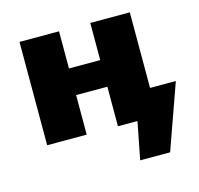

<svg xmlns="http://www.w3.org/2000/svg" viewBox="-96 -575 879 849"><g transform="rotate(-15 343.5 -151.0)"><path d="M525 14V-127H687L607 14ZM444 171 502 -127H687L581 171ZM388 0V-473H569V0ZM64 0V-473H245V0ZM136 -181V-303H495V-181Z"/></g></svg>

Font: Ysabeau SC Black
Style: Regular
Weight: 900
Designer: Christian Thalmann (Catharsis Fonts)
Version: Version 2.001;gftools[0.9.30]; featfreeze: smcp